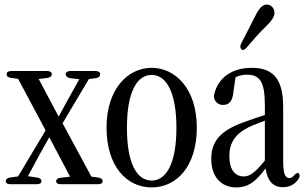

<svg xmlns="http://www.w3.org/2000/svg" viewBox="-20 -817 1334 838"><path d="M5 -26C5 -18 12 -13 25 -13H141C154 -13 161 -18 161 -26C161 -34 155 -40 143 -42L102 -48L152 -141L195 -218L286 -46L244 -41C232 -40 225 -34 225 -26C225 -18 232 -13 245 -13H408C421 -13 428 -18 428 -26C428 -34 422 -40 410 -42L379 -46L253 -279L368 -472L399 -476C411 -478 417 -484 417 -493C417 -502 410 -507 397 -507H287C274 -507 267 -502 267 -493C267 -484 274 -478 286 -476L326 -471L278 -385L236 -308L149 -472L187 -477C199 -479 206 -484 206 -493C206 -502 199 -507 186 -507H29C16 -507 9 -502 9 -493C9 -484 15 -479 28 -477L59 -473L179 -248L59 -47L23 -42C11 -40 5 -34 5 -26Z M642 1C750 1 839 -90 839 -260C839 -430 745 -521 642 -521C538 -521 445 -429 445 -260C445 -91 533 1 642 1ZM534 -259C534 -410 575 -490 642 -490C708 -490 750 -410 750 -259C750 -108 708 -29 642 -29C575 -29 534 -108 534 -259Z M1011 1C1066 1 1099 -28 1139 -82C1147 -30 1170 0 1214 0C1244 0 1267 -12 1283 -36C1289 -46 1289 -54 1284 -60C1280 -65 1272 -61 1262 -50C1255 -42 1249 -40 1243 -40C1226 -40 1216 -55 1216 -113V-350C1216 -470 1174 -521 1079 -521C990 -521 932 -476 915 -406C913 -397 913 -391 917 -382C923 -368 937 -359 954 -359C977 -359 994 -373 998 -410L1008 -480C1026 -488 1041 -491 1057 -491C1112 -491 1136 -464 1136 -358V-315C1104 -305 1072 -294 1045 -284C938 -246 902 -197 902 -123C902 -44 947 1 1011 1ZM981 -136C981 -192 1006 -232 1064 -261C1085 -271 1111 -281 1136 -290V-116C1092 -62 1069 -47 1044 -47C1006 -47 981 -76 981 -136ZM1034 -602C1040 -596 1048 -599 1056 -609C1083 -640 1108 -670 1140 -701C1167 -727 1178 -745 1178 -761C1178 -782 1162 -797 1145 -797C1126 -797 1112 -782 1096 -751C1072 -704 1052 -664 1032 -626C1027 -615 1028 -608 1034 -602Z"/></svg>

Font: 寒蝉锦书宋 CompactLight
Style: Bold
Weight: 400
Width: 4
Designer: 寒蝉锦书宋{Warren} 思源宋体{Ryoko NISHIZUKA 西塚涼子 (kana & ideographs); Frank Grießhammer (Latin, Greek & Cyrillic); Wenlong ZHANG 
Foundry: Adobe & ChillType
Version: Version 2.000;Glyphs 3.1.1 (3135)